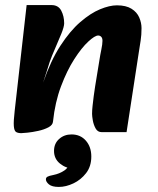

<svg xmlns="http://www.w3.org/2000/svg" viewBox="-20 -511 621 757"><path d="M381 10Q365 10 357 -4.5Q349 -19 346 -36Q343 -53 343 -62Q343 -76 345 -94Q347 -112 349.5 -132Q352 -152 355 -170L372 -274Q375 -294 379.5 -315.5Q384 -337 384 -350Q384 -361 379 -366Q374 -371 367 -371Q354 -371 328 -347Q302 -323 273 -278Q244 -233 220.5 -170.5Q197 -108 189 -32L150 -185Q180 -272 218 -330.5Q256 -389 296.5 -424Q337 -459 374.5 -474.5Q412 -490 441 -490Q477 -490 498.5 -476.5Q520 -463 529 -442Q538 -421 538 -400Q538 -373 534.5 -351Q531 -329 527 -303L479 10ZM64 14Q51 14 43.5 9.5Q36 5 34.5 -14Q33 -33 38 -75L85 -491H183Q210 -491 221.5 -469Q233 -447 233 -419Q233 -406 222 -378.5Q211 -351 197.5 -320.5Q184 -290 176 -267L150 -185L206 -191L189 -32Q188 -18 171 -9Q154 0 131 5Q108 10 89 12Q70 14 64 14ZM161 196Q161 189 167.5 185.5Q174 182 190 179Q215 174 234 161Q253 148 257 120L268 153Q240 153 216.5 134Q193 115 193 84Q193 55 213 37Q233 19 262 19Q297 19 318.5 43.5Q340 68 340 106Q340 145 319.5 171.5Q299 198 269.5 212Q240 226 212 226Q185 226 173 216Q161 206 161 196Z"/></svg>

Font: Alkatra
Style: Regular
Weight: 400
Designer: Suman Bhandary
Version: Version 1.100;gftools[0.9.22]